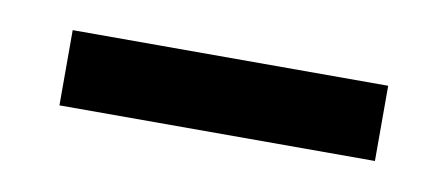

<svg xmlns="http://www.w3.org/2000/svg" viewBox="-27 -742 420 181"><g transform="rotate(10 183.5 -652.0)"><path d="M33 -688V-616H335V-688Z"/></g></svg>

Font: Saira UNSAM Medium
Style: Regular
Weight: 500
Designer: Hector Gatti with collaboration of the Omnibus-Type team
Foundry: Omnibus-Type
Version: Version 0.072;PS 000.072;hotconv 1.0.88;makeotf.lib2.5.64775